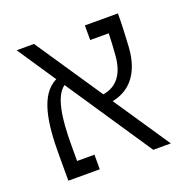

<svg xmlns="http://www.w3.org/2000/svg" viewBox="-108 -694 802 802"><g transform="rotate(-20 293.0 -293.0)"><path d="M440.9 0H519L351.1 -249C416.5 -261.2 483.9 -309.6 491.7 -439.9C494.1 -481 497.1 -534.2 497.1 -585.9H350.1V-521H432.6C431.6 -488.3 429.7 -455.1 427.2 -424.3C421.4 -344.7 385.7 -298.3 324.2 -289.1L124 -585.9H46.9L161.1 -415.5C78.6 -377 63.5 -250 63.5 -117.7V0H203.1V-64.9H126V-133.3C126 -256.8 139.6 -348.6 185.1 -380.9Z"/></g></svg>

Font: Cascadia Code PL Light
Style: Regular
Weight: 300
Monospace: yes
Designer: Aaron Bell
Foundry: Saja Typeworks
Version: Version 2404.023